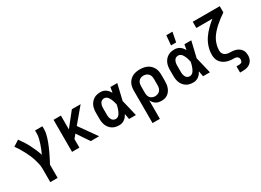

<svg xmlns="http://www.w3.org/2000/svg" viewBox="-29 -1619 3658 2696"><g transform="rotate(-30 1800.0 -271.0)"><path d="M223 215V0Q223 -43 214 -84.5Q205 -126 192 -166.5Q179 -207 161.5 -246Q144 -285 124 -323Q104 -361 82 -397Q60 -433 34 -467L129 -528Q159 -488 185.5 -446Q212 -404 235 -359.5Q258 -315 278 -269Q298 -223 312 -176Q328 -211 342.5 -246.5Q357 -282 369 -318.5Q381 -355 390.5 -392.5Q400 -430 400 -468V-520H519V-468Q519 -436 512.5 -405.5Q506 -375 496.5 -344.5Q487 -314 476 -284.5Q465 -255 452.5 -226Q440 -197 427 -168.5Q414 -140 400 -112Q386 -84 371.5 -56Q357 -28 342 0V215Z M1003 0 869 -199 819 -139V0H700V-520H819V-296L997 -520H1139L939 -282L1139 0Z M1465 8Q1437 8 1409 2.5Q1381 -3 1357 -17.5Q1333 -32 1314.5 -53.5Q1296 -75 1285 -100.5Q1274 -126 1269.5 -154Q1265 -182 1265 -210V-310Q1265 -338 1269.5 -366Q1274 -394 1285 -419.5Q1296 -445 1314.5 -466.5Q1333 -488 1357 -502.5Q1381 -517 1409 -522.5Q1437 -528 1465 -528Q1487 -528 1509 -521.5Q1531 -515 1549 -502Q1567 -489 1581.5 -471.5Q1596 -454 1607 -435Q1611 -456 1614.5 -477.5Q1618 -499 1622 -520H1733Q1717 -456 1702.5 -391.5Q1688 -327 1672 -263Q1689 -198 1704 -132Q1719 -66 1735 0H1624Q1620 -22 1616 -44.5Q1612 -67 1608 -89Q1597 -69 1583 -51Q1569 -33 1550.5 -19.5Q1532 -6 1510 1Q1488 8 1465 8ZM1465 -93Q1483 -93 1499 -103Q1515 -113 1525.5 -127.5Q1536 -142 1543.5 -159Q1551 -176 1557 -193Q1563 -210 1567.5 -227.5Q1572 -245 1576 -263Q1572 -280 1567.5 -297.5Q1563 -315 1557 -331.5Q1551 -348 1543.5 -364Q1536 -380 1525 -394.5Q1514 -409 1498.5 -418Q1483 -427 1465 -427Q1452 -427 1439 -422.5Q1426 -418 1416 -409Q1406 -400 1400 -388Q1394 -376 1390 -363Q1386 -350 1385 -336.5Q1384 -323 1384 -310V-210Q1384 -197 1385 -183.5Q1386 -170 1390 -157Q1394 -144 1400 -132Q1406 -120 1416 -111Q1426 -102 1439 -97.5Q1452 -93 1465 -93Z M1881 215V-310Q1881 -339 1886 -368.5Q1891 -398 1904.5 -424Q1918 -450 1939 -471Q1960 -492 1986.5 -505Q2013 -518 2042 -523Q2071 -528 2101 -528Q2131 -528 2160.5 -523Q2190 -518 2217 -505.5Q2244 -493 2266 -472Q2288 -451 2302 -425Q2316 -399 2321.5 -369.5Q2327 -340 2327 -310V-210Q2327 -183 2323.5 -156.5Q2320 -130 2311 -105Q2302 -80 2286.5 -58Q2271 -36 2249.5 -20.5Q2228 -5 2202 1.5Q2176 8 2149 8Q2125 8 2102 3Q2079 -2 2059 -15Q2039 -28 2024.5 -46.5Q2010 -65 2000 -86V215ZM2101 -93Q2123 -93 2145 -101Q2167 -109 2182 -126Q2197 -143 2202.5 -165Q2208 -187 2208 -210V-310Q2208 -333 2202.5 -355Q2197 -377 2182 -394Q2167 -411 2145.5 -419Q2124 -427 2101 -427Q2079 -427 2058 -418.5Q2037 -410 2023.5 -393Q2010 -376 2005 -354Q2000 -332 2000 -310V-210Q2000 -188 2005 -166Q2010 -144 2023.5 -127Q2037 -110 2058 -101.5Q2079 -93 2101 -93Z M2665 8Q2637 8 2609 2.5Q2581 -3 2557 -17.5Q2533 -32 2514.5 -53.5Q2496 -75 2485 -100.5Q2474 -126 2469.5 -154Q2465 -182 2465 -210V-310Q2465 -338 2469.5 -366Q2474 -394 2485 -419.5Q2496 -445 2514.5 -466.5Q2533 -488 2557 -502.5Q2581 -517 2609 -522.5Q2637 -528 2665 -528Q2687 -528 2709 -521.5Q2731 -515 2749 -502Q2767 -489 2781.5 -471.5Q2796 -454 2807 -435Q2811 -456 2814.5 -477.5Q2818 -499 2822 -520H2933Q2917 -456 2902.5 -391.5Q2888 -327 2872 -263Q2889 -198 2904 -132Q2919 -66 2935 0H2824Q2820 -22 2816 -44.5Q2812 -67 2808 -89Q2797 -69 2783 -51Q2769 -33 2750.5 -19.5Q2732 -6 2710 1Q2688 8 2665 8ZM2665 -93Q2683 -93 2699 -103Q2715 -113 2725.5 -127.5Q2736 -142 2743.5 -159Q2751 -176 2757 -193Q2763 -210 2767.5 -227.5Q2772 -245 2776 -263Q2772 -280 2767.5 -297.5Q2763 -315 2757 -331.5Q2751 -348 2743.5 -364Q2736 -380 2725 -394.5Q2714 -409 2698.5 -418Q2683 -427 2665 -427Q2652 -427 2639 -422.5Q2626 -418 2616 -409Q2606 -400 2600 -388Q2594 -376 2590 -363Q2586 -350 2585 -336.5Q2584 -323 2584 -310V-210Q2584 -197 2585 -183.5Q2586 -170 2590 -157Q2594 -144 2600 -132Q2606 -120 2616 -111Q2626 -102 2639 -97.5Q2652 -93 2665 -93ZM2651 -600 2665 -757H2765L2734 -600Z M3300 215V114H3345Q3356 114 3367 110.5Q3378 107 3386 99Q3394 91 3397 79.5Q3400 68 3400 57Q3400 43 3392.5 30Q3385 17 3372 10Q3359 3 3344.5 1.5Q3330 0 3315.5 0Q3301 0 3286.5 -1Q3272 -2 3257.5 -4.5Q3243 -7 3229 -10.5Q3215 -14 3201.5 -19Q3188 -24 3175.5 -31Q3163 -38 3151.5 -46.5Q3140 -55 3129.5 -65.5Q3119 -76 3111 -88Q3103 -100 3097 -113.5Q3091 -127 3087.5 -141Q3084 -155 3082.5 -169.5Q3081 -184 3081 -198Q3081 -264 3101.5 -327.5Q3122 -391 3159 -445.5Q3196 -500 3243 -546.5Q3290 -593 3341 -634H3081V-735H3519V-634Q3480 -608 3442.5 -579.5Q3405 -551 3370 -519.5Q3335 -488 3303.5 -453Q3272 -418 3248.5 -377.5Q3225 -337 3212.5 -291Q3200 -245 3200 -198Q3200 -179 3207 -160.5Q3214 -142 3228.5 -129.5Q3243 -117 3261.5 -110Q3280 -103 3299 -101.5Q3318 -100 3337.5 -100Q3357 -100 3376 -97Q3395 -94 3413.5 -88Q3432 -82 3448.5 -72Q3465 -62 3479 -48.5Q3493 -35 3502 -17.5Q3511 0 3515 19Q3519 38 3519 57Q3519 79 3514.5 101Q3510 123 3498.5 142.5Q3487 162 3470 176.5Q3453 191 3432.5 199.5Q3412 208 3389.5 211.5Q3367 215 3345 215Z"/></g></svg>

Font: Iosevka Aile
Style: Bold
Weight: 700
Designer: Belleve Invis
Foundry: Belleve Invis
Version: Version 28.0.1; ttfautohint (v1.8.4)